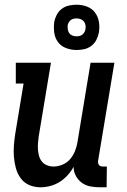

<svg xmlns="http://www.w3.org/2000/svg" viewBox="-20 -786 540 814"><path d="M152 8Q126 8 104 -1.5Q82 -11 68 -30Q54 -49 47.5 -72.5Q41 -96 39 -120.5Q37 -145 39 -170.5Q41 -196 45 -221L80 -432H47V-520H196L144 -207Q142 -193 141 -178.5Q140 -164 141 -150.5Q142 -137 146 -123.5Q150 -110 158.5 -100Q167 -90 180 -85Q193 -80 207 -80Q226 -80 245 -88Q264 -96 277 -111Q290 -126 297.5 -144.5Q305 -163 308 -181L364 -520H465L396 -105Q395 -100 396 -95Q397 -90 399.5 -86.5Q402 -83 407 -81.5Q412 -80 417 -80H433L432 8H402Q381 8 361.5 4Q342 0 326.5 -11.5Q311 -23 301.5 -40.5Q292 -58 292 -79Q282 -60 266.5 -43Q251 -26 232.5 -14.5Q214 -3 193 2.5Q172 8 152 8ZM305 -574Q282 -574 260.5 -582Q239 -590 226 -607.5Q213 -625 210 -647.5Q207 -670 210 -693Q213 -709 221 -724Q229 -739 242.5 -749Q256 -759 272.5 -762.5Q289 -766 305 -766Q328 -766 349 -758Q370 -750 383 -732.5Q396 -715 399.5 -692.5Q403 -670 399 -647Q396 -631 388 -616Q380 -601 366.5 -591Q353 -581 337 -577.5Q321 -574 305 -574ZM304 -632Q310 -632 317 -633.5Q324 -635 329 -639Q334 -643 337.5 -649Q341 -655 342 -661Q344 -670 342.5 -679Q341 -688 336 -694.5Q331 -701 322.5 -704.5Q314 -708 305 -708Q299 -708 292 -706.5Q285 -705 280 -701Q275 -697 271.5 -691Q268 -685 267 -679Q266 -670 267.5 -661Q269 -652 273.5 -645.5Q278 -639 286.5 -635.5Q295 -632 304 -632Z"/></svg>

Font: Iosevka Curly Slab Semibold
Style: Italic
Weight: 600
Italic angle: -9°
Monospace: yes
Designer: Belleve Invis
Foundry: Belleve Invis
Version: Version 22.1.2; ttfautohint (v1.8.4)